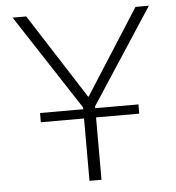

<svg xmlns="http://www.w3.org/2000/svg" viewBox="-52 -779 760 828"><g transform="rotate(-5 328.0 -365.0)"><path d="M115 -270V-310H302V-318L33 -730H92L328 -362H330L565 -730H623L354 -318V-310H541V-270H354V0H302V-270Z"/></g></svg>

Font: Mplus 1p Light
Style: Regular
Weight: 300
Version: Version 1.061